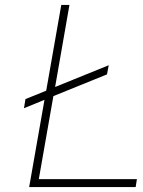

<svg xmlns="http://www.w3.org/2000/svg" viewBox="-20 -757 579 777"><path d="M98 0 160 -353 77 -319 83 -356 167 -390 228 -737H261L203 -405L420 -493L413 -456L196 -368L137 -32H534L529 0Z"/></svg>

Font: Tomorrow ExtraLight
Style: Italic
Weight: 275
Italic angle: -10°
Designer: Tony de Marco, Monica Rizzolli
Foundry: Just in Type
Version: Version 2.002